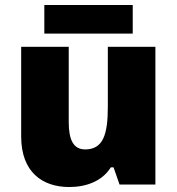

<svg xmlns="http://www.w3.org/2000/svg" viewBox="-20 -741 710 771"><path d="M513 -721H158V-606H513ZM604 -553H413V-311C413 -201 394 -141 322 -141C275 -141 256 -179 256 -251V-553H65V-193C65 -51 149 10 258 10C326 10 390 -13 425 -69H436L460 0H604Z"/></svg>

Font: Noto Sans Thai Looped Black
Style: Regular
Weight: 900
Designer: Sasikarn Vongin, Ben Mitchell
Foundry: The Fontpad Ltd
Version: Version 1.001